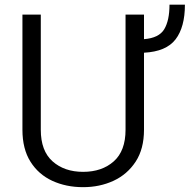

<svg xmlns="http://www.w3.org/2000/svg" viewBox="-20 -772 792 802"><path d="M504.4 -710.9H581.5V-608.4Q644 -613.3 666 -649.9Q688 -686.5 688 -752.4H752.4Q752.4 -658.7 713.4 -607.7Q674.3 -556.6 581.5 -551.8V-230Q581.5 -149.9 546.6 -96.7Q511.7 -43.5 454.1 -16.8Q396.5 9.8 327.1 9.8Q255.9 9.8 198.2 -16.8Q140.6 -43.5 107.2 -96.7Q73.7 -149.9 73.7 -230V-710.9H150.4V-230Q150.4 -141.6 199.7 -97.9Q249 -54.2 327.1 -54.2Q405.8 -54.2 455.1 -97.9Q504.4 -141.6 504.4 -230Z"/></svg>

Font: Vazirmatn FD Light
Style: Regular
Weight: 300
Designer: Saber Rastikerdar
Foundry: Saber Rastikerdar
Version: Version 33.003